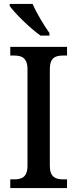

<svg xmlns="http://www.w3.org/2000/svg" viewBox="-20 -951 391 971"><path d="M185 -771H230V-784C203 -822 164 -886 145 -931H29V-921C53 -886 133 -807 185 -771ZM32 0H319V-44H298C261 -44 232 -56 232 -112V-601C232 -659 260 -670 298 -670H319V-714H32V-670H53C89 -670 119 -659 119 -601V-112C119 -55 89 -44 53 -44H32Z"/></svg>

Font: Noto Serif Hebrew SemiCondensed Medium
Style: Regular
Weight: 500
Width: 4
Designer: Monotype Design Team
Foundry: Monotype Imaging Inc.
Version: Version 2.004